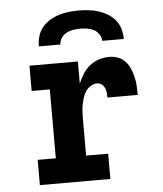

<svg xmlns="http://www.w3.org/2000/svg" viewBox="-53 -786 706 833"><g transform="rotate(-5 300.0 -370.0)"><path d="M87 0V-110H166V-410H87V-520H298V-424Q307 -446 319.5 -465.5Q332 -485 350 -499.5Q368 -514 390 -521Q412 -528 436 -528Q455 -528 473.5 -521Q492 -514 505 -499.5Q518 -485 525.5 -467Q533 -449 537.5 -430Q542 -411 543 -391.5Q544 -372 544 -353H412Q412 -364 411 -374.5Q410 -385 405.5 -395Q401 -405 392.5 -411.5Q384 -418 373 -418Q358 -418 345 -410Q332 -402 323.5 -390Q315 -378 310.5 -363.5Q306 -349 303 -334.5Q300 -320 299 -305Q298 -290 298 -276V-110H394V0ZM135 -600Q135 -622 141 -643.5Q147 -665 161 -682Q175 -699 194 -710.5Q213 -722 233.5 -728.5Q254 -735 276 -737.5Q298 -740 320 -740Q342 -740 364 -737.5Q386 -735 406.5 -728.5Q427 -722 446 -710.5Q465 -699 479 -682Q493 -665 499 -643.5Q505 -622 505 -600H411Q411 -615 402 -628.5Q393 -642 379.5 -649Q366 -656 350.5 -658.5Q335 -661 320 -661Q305 -661 289.5 -658.5Q274 -656 260.5 -649Q247 -642 238 -628.5Q229 -615 229 -600Z"/></g></svg>

Font: Iosevka Etoile Extrabold
Style: Regular
Weight: 800
Designer: Belleve Invis
Foundry: Belleve Invis
Version: Version 22.1.2; ttfautohint (v1.8.4)